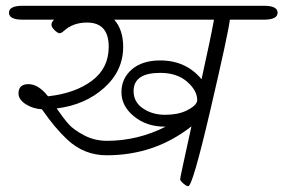

<svg xmlns="http://www.w3.org/2000/svg" viewBox="-20 -656 980 664"><path d="M58 -636H893Q940 -636 940 -612Q940 -588 893 -588H775Q769 -539 707.5 -275.5Q646 -12 631 -12Q625 -12 614 -21.5Q603 -31 603 -36.5Q603 -42 642 -219Q515 -119 349 -119Q270 -119 212 -174Q170 -213 125 -278Q93 -280 68.5 -296Q44 -312 44 -333Q44 -365 78.5 -365Q113 -365 146 -323Q239 -333 297.5 -376.5Q356 -420 356 -494Q356 -578 281 -578Q233 -578 202 -550Q192 -541 186 -541Q180 -541 169 -551.5Q158 -562 158 -570.5Q158 -579 167 -588H58Q11 -588 11 -612Q11 -636 58 -636ZM662 -310Q662 -343 627 -373.5Q592 -404 534 -404Q442 -404 442 -341Q442 -303 474.5 -281Q507 -259 551 -259Q595 -259 625 -273.5Q655 -288 661 -304L662 -309ZM550 -218Q487 -218 443.5 -253.5Q400 -289 400 -337Q400 -385 436 -416Q472 -447 534 -447Q623 -447 677 -382Q709 -526 720 -588H375Q406 -553 406 -494Q406 -411 340 -352Q274 -293 176 -281Q200 -246 217.5 -226.5Q235 -207 271 -188Q307 -169 350 -169Q456 -169 553 -218Z"/></svg>

Font: Kalam Light
Style: Regular
Weight: 300
Version: Version 2.001;PS 1.0;hotconv 1.0.79;makeotf.lib2.5.61930; tt